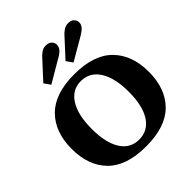

<svg xmlns="http://www.w3.org/2000/svg" viewBox="-262 -1171 1356 1356"><g transform="rotate(-45 415.5 -493.0)"><path d="M216 -819 341 -955Q352 -968 372 -982Q392 -996 416 -996Q447 -996 462 -980Q477 -964 477 -944Q477 -923 462.5 -905.5Q448 -888 418 -871L249 -772ZM438 -819 563 -955Q574 -968 594.5 -982Q615 -996 640 -996Q670 -996 685 -980Q700 -964 700 -944Q700 -923 685 -905.5Q670 -888 641 -871L471 -772ZM30 -350Q30 -517 125.5 -613.5Q221 -710 415 -710Q610 -710 705.5 -613.5Q801 -517 801 -350Q801 -182 705.5 -86Q610 10 415 10Q220 10 125 -86Q30 -182 30 -350ZM601 -350Q601 -488 552 -565.5Q503 -643 414 -643Q327 -643 278.5 -565.5Q230 -488 230 -350Q230 -211 278 -135Q326 -59 414 -59Q503 -59 552 -135Q601 -211 601 -350Z"/></g></svg>

Font: Taviraj ExtraBold
Style: Regular
Weight: 800
Designer: Katatrad Team
Foundry: CadsonDemak
Version: Version 1.001